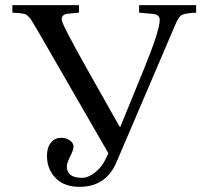

<svg xmlns="http://www.w3.org/2000/svg" viewBox="-20 -712 802 744"><path d="M28 -663V-692H286V-663L244 -659Q219 -657 219 -636Q219 -619 320 -440L443 -222L446 -220L536 -440Q599 -594 599 -635Q599 -655 573 -658L519 -663V-692H740V-663Q697 -661 684 -653.5Q671 -646 657 -611L432 -85Q391 12 289 12Q228 12 195 -22.5Q162 -57 162 -108Q162 -140 177 -159Q192 -178 217 -178Q236 -178 250.5 -168Q265 -158 265 -143Q265 -132 252 -106Q239 -80 239 -67Q239 -23 298 -23Q322 -23 348.5 -44Q375 -65 389 -95L400 -118L136 -576Q130 -586 122.5 -599Q115 -612 111.5 -617.5Q108 -623 103 -631.5Q98 -640 95 -643Q92 -646 87.5 -650.5Q83 -655 79 -656.5Q75 -658 69.5 -659Q64 -660 57 -661Z"/></svg>

Font: Heuristica
Style: Regular
Weight: 400
Version: Version 1.0.1 ; ttfautohint (v1.4.1)